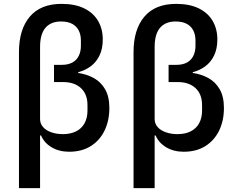

<svg xmlns="http://www.w3.org/2000/svg" viewBox="-20 -772 1227 992"><path d="M78 200V-503Q78 -620 134 -686Q190 -752 298 -752Q368 -752 415.5 -728.5Q463 -705 487 -663.5Q511 -622 511 -568Q511 -520 494 -485Q477 -450 448 -429Q419 -408 384 -399V-395Q427 -389 464 -369Q501 -349 523 -311Q545 -273 545 -214Q545 -149 520.5 -98Q496 -47 449.5 -17.5Q403 12 337 12Q286 12 247.5 -10.5Q209 -33 192 -72H187V200ZM259 -348V-437H300Q332 -437 354 -449Q376 -461 387 -483.5Q398 -506 398 -535V-562Q398 -592 387 -614Q376 -636 353.5 -648.5Q331 -661 295 -661Q243 -661 215 -628.5Q187 -596 187 -529V-157Q187 -133 202.5 -115.5Q218 -98 245 -88.5Q272 -79 305 -79Q345 -79 373.5 -93.5Q402 -108 417 -135.5Q432 -163 432 -201V-229Q432 -285 398.5 -316.5Q365 -348 306 -348Z M670 200V-503Q670 -620 726 -686Q782 -752 890 -752Q960 -752 1007.5 -728.5Q1055 -705 1079 -663.5Q1103 -622 1103 -568Q1103 -520 1086 -485Q1069 -450 1040 -429Q1011 -408 976 -399V-395Q1019 -389 1056 -369Q1093 -349 1115 -311Q1137 -273 1137 -214Q1137 -149 1112.5 -98Q1088 -47 1041.5 -17.5Q995 12 929 12Q878 12 839.5 -10.5Q801 -33 784 -72H779V200ZM851 -348V-437H892Q924 -437 946 -449Q968 -461 979 -483.5Q990 -506 990 -535V-562Q990 -592 979 -614Q968 -636 945.5 -648.5Q923 -661 887 -661Q835 -661 807 -628.5Q779 -596 779 -529V-157Q779 -133 794.5 -115.5Q810 -98 837 -88.5Q864 -79 897 -79Q937 -79 965.5 -93.5Q994 -108 1009 -135.5Q1024 -163 1024 -201V-229Q1024 -285 990.5 -316.5Q957 -348 898 -348Z"/></svg>

Font: IBM Plex Sans Medium
Style: Regular
Weight: 500
Designer: Mike Abbink, Paul van der Laan, Pieter van Rosmalen
Foundry: Bold Monday
Version: Version 3.201